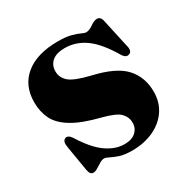

<svg xmlns="http://www.w3.org/2000/svg" viewBox="-118 -585 699 707"><g transform="rotate(-30 231.5 -231.0)"><path d="M238 -23Q269 -23 286 -38.2Q303 -53.5 303 -77Q303 -101 285.8 -118.8Q268.5 -136.5 214 -150.5Q139.5 -169 98.8 -193.8Q58 -218.5 42.2 -250.5Q26.5 -282.5 26.5 -322.5Q26.5 -394 75.8 -434Q125 -474 214.5 -474Q248 -474 269.2 -468.2Q290.5 -462.5 302.8 -456.5Q315 -450.5 322 -450.5Q335 -450.5 351.2 -462.2Q367.5 -474 380.5 -474Q386 -474 391 -470.2Q396 -466.5 399 -456L425.5 -335Q433.5 -307.5 418 -301.5Q403.5 -295.5 392 -312.5Q350.5 -383 310.2 -411.5Q270 -440 223.5 -440Q187.5 -440 169.2 -424.2Q151 -408.5 151 -382Q151 -356 171.8 -337.5Q192.5 -319 259 -303Q353 -281.5 390.2 -240Q427.5 -198.5 427.5 -137.5Q427.5 -92 404.5 -58.5Q381.5 -25 341.5 -6.8Q301.5 11.5 251 11.5Q219 11.5 198.5 4.8Q178 -2 165.5 -8.8Q153 -15.5 145 -15.5Q137 -15.5 126.2 -9Q115.5 -2.5 105 4Q94.5 10.5 86.5 10.5Q72 10.5 68.5 -11L50.5 -118.5Q45.5 -145.5 59.5 -151.5Q72.5 -157 85.5 -138Q124 -76 162 -49.5Q200 -23 238 -23Z"/></g></svg>

Font: Fraunces 72pt
Style: Bold
Weight: 700
Version: Version 1.000;[b76b70a41]